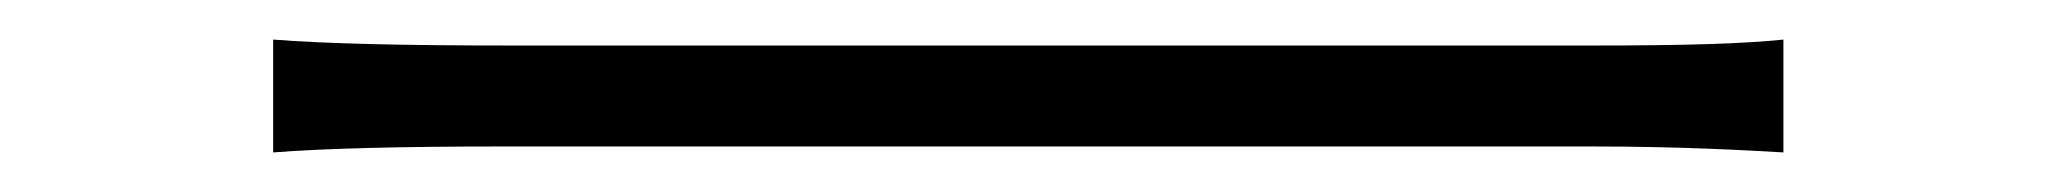

<svg xmlns="http://www.w3.org/2000/svg" viewBox="-20 -432 1040 97"><path d="M881 -412C861 -410 835 -409 783 -409H240C181 -409 144 -410 118 -412V-355C144 -357 182 -358 234 -358H784C830 -358 863 -356 881 -355V-412Z"/></svg>

Font: Glow Sans SC Normal Light
Style: Regular
Weight: 300
Designer: Ryoko NISHIZUKA (kana, bopomofo & ideographs); Paul D. Hunt (Latin, Greek & Cyrillic); Sandoll Communications, Soo-young
Version: Version 0.93